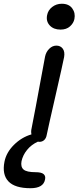

<svg xmlns="http://www.w3.org/2000/svg" viewBox="-100 -765 417 1019"><path d="M221.2 -607.9Q184.6 -607.9 164.1 -629.9Q143.6 -651.9 149.9 -684.1Q154.8 -710.9 177 -728Q199.2 -745.1 228 -745.1Q265.6 -745.1 283.4 -720.5Q301.3 -695.8 294.9 -664.1Q290.5 -642.1 271.5 -625Q252.4 -607.9 221.2 -607.9ZM108.9 -12.2Q103 -12.2 101.1 -13.2Q65.9 2.9 43.5 30.8Q21 58.6 14.2 90.8Q8.8 120.6 25.1 134.8Q41.5 148.9 88.9 148.9Q119.6 148.9 131.3 158.9Q143.1 168.9 139.2 187Q130.9 233.9 62 233.9Q-21 233.9 -55.4 197.5Q-89.8 161.1 -76.2 92.8Q-66.4 43.9 -25.9 3.7Q14.6 -36.6 66.9 -51.8Q63.5 -67.9 67.9 -85Q90.8 -201.7 110.8 -312Q130.9 -422.4 139.2 -464.8Q144.5 -489.7 161.4 -506.3Q178.2 -522.9 199.2 -522.9Q221.2 -522.9 233.2 -506.6Q245.1 -490.2 240.2 -461.9Q232.9 -424.3 194.6 -257.1Q156.2 -89.8 147.9 -48.8Q145 -31.7 134.8 -22Q124.5 -12.2 108.9 -12.2Z"/></svg>

Font: Shantell Sans Bouncy
Style: Italic
Weight: 400
Italic angle: -11.31°
Designer: Stephen Nixon, Anya Danilova, Shantell Martin
Foundry: Arrow Type
Version: Version 1.006;[9816181b4]